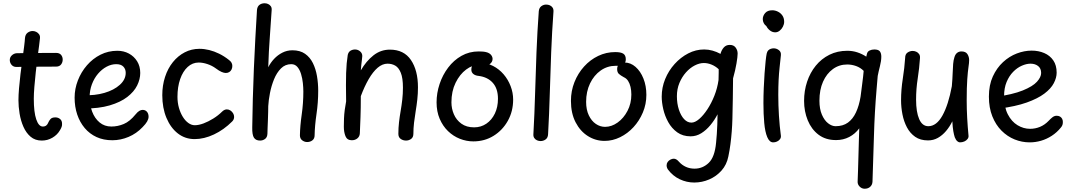

<svg xmlns="http://www.w3.org/2000/svg" viewBox="-20 -853 6572 1176"><path d="M133 -620Q135 -642 149 -652.5Q163 -663 180 -663Q191 -663 201.5 -658Q212 -653 219 -643.5Q226 -634 225 -620Q224 -606 219.5 -573.5Q215 -541 209.5 -498.5Q204 -456 199 -410Q194 -364 190.5 -321.5Q187 -279 187 -248Q187 -166 202 -122Q217 -78 242 -78Q256 -78 264 -85Q272 -92 275 -101Q280 -113 289 -123.5Q298 -134 319 -134Q336 -134 348 -124Q360 -114 360 -96Q361 -86 357.5 -76Q354 -66 347 -55Q331 -27 301 -9.5Q271 8 236 8Q195 8 167.5 -15.5Q140 -39 123.5 -76.5Q107 -114 100 -157Q93 -200 93 -239Q93 -270 96.5 -312Q100 -354 105.5 -399.5Q111 -445 117 -488Q123 -531 127.5 -566Q132 -601 133 -620ZM83 -443Q64 -442 52.5 -454Q41 -466 40 -483Q39 -501 52 -513.5Q65 -526 82 -527Q111 -528 143 -528Q175 -528 218.5 -528.5Q262 -529 323 -529Q344 -529 354 -517Q364 -505 364 -488Q364 -471 354 -458Q344 -445 323 -445Q262 -445 219 -444.5Q176 -444 144 -444Q112 -444 83 -443Z M668 6Q614 6 571.5 -13.5Q529 -33 499 -68.5Q469 -104 453 -151.5Q437 -199 437 -255Q437 -309 457 -360.5Q477 -412 512.5 -453Q548 -494 595.5 -518Q643 -542 699 -542Q738 -542 769.5 -525Q801 -508 820 -477.5Q839 -447 839 -406Q839 -368 820 -329.5Q801 -291 759.5 -259Q718 -227 652 -207.5Q586 -188 491 -188V-270Q561 -267 619.5 -284Q678 -301 714 -333.5Q750 -366 750 -407Q750 -430 735.5 -445Q721 -460 692 -460Q662 -460 633 -444.5Q604 -429 580.5 -401.5Q557 -374 543 -337Q529 -300 529 -258Q529 -210 544.5 -169Q560 -128 590 -103Q620 -78 662 -78Q701 -78 738 -93.5Q775 -109 810 -152Q823 -168 833.5 -174Q844 -180 854 -180Q870 -180 880 -168.5Q890 -157 890 -138Q890 -125 881.5 -109.5Q873 -94 853 -74Q816 -35 767.5 -14.5Q719 6 668 6Z M1382 -486Q1393 -478 1398 -469Q1403 -460 1403 -449Q1403 -437 1398 -427Q1393 -417 1384 -411.5Q1375 -406 1363 -406Q1352 -406 1337 -412.5Q1322 -419 1302 -434Q1279 -451 1250.5 -460.5Q1222 -470 1197 -470Q1159 -470 1129.5 -443Q1100 -416 1083.5 -368.5Q1067 -321 1067 -260Q1067 -224 1076 -192.5Q1085 -161 1100 -137Q1115 -113 1134 -99.5Q1153 -86 1173 -86Q1197 -86 1226.5 -97Q1256 -108 1286.5 -127Q1317 -146 1340 -169Q1347 -176 1354.5 -179.5Q1362 -183 1369 -183Q1381 -183 1391 -176.5Q1401 -170 1407.5 -159.5Q1414 -149 1414 -137Q1414 -121 1402 -109Q1351 -58 1290.5 -29.5Q1230 -1 1172 -1Q1114 -1 1069.5 -35.5Q1025 -70 999.5 -131Q974 -192 974 -270Q974 -330 991 -382Q1008 -434 1039 -472.5Q1070 -511 1111.5 -532.5Q1153 -554 1202 -554Q1231 -554 1261.5 -546.5Q1292 -539 1322.5 -524Q1353 -509 1382 -486Z M1554 -792Q1556 -813 1569 -823Q1582 -833 1601 -833Q1612 -833 1622 -828.5Q1632 -824 1638.5 -815Q1645 -806 1644 -792Q1639 -710 1632.5 -624Q1626 -538 1623 -441Q1637 -469 1659 -492.5Q1681 -516 1709.5 -530.5Q1738 -545 1771 -545Q1818 -545 1848.5 -523.5Q1879 -502 1896.5 -466.5Q1914 -431 1921.5 -387Q1929 -343 1929 -297Q1929 -225 1918.5 -154Q1908 -83 1907 -24Q1907 -4 1893.5 6.5Q1880 17 1861 17Q1845 17 1831 6.5Q1817 -4 1817 -24Q1818 -82 1828 -151.5Q1838 -221 1838 -292Q1838 -316 1835 -344.5Q1832 -373 1824 -399.5Q1816 -426 1801.5 -443Q1787 -460 1764 -460Q1727 -460 1701 -434Q1675 -408 1658.5 -367.5Q1642 -327 1633.5 -283Q1625 -239 1623 -203Q1623 -191 1622.5 -168Q1622 -145 1621 -118.5Q1620 -92 1619 -69Q1618 -46 1618 -34Q1617 -12 1603.5 -2Q1590 8 1573 8Q1547 8 1535.5 -9.5Q1524 -27 1525 -73Q1526 -155 1528.5 -247Q1531 -339 1535 -433.5Q1539 -528 1544 -619.5Q1549 -711 1554 -792Z M2110 -517Q2113 -530 2120 -537Q2127 -544 2136.5 -547Q2146 -550 2154 -550Q2172 -550 2185.5 -538.5Q2199 -527 2199 -510Q2199 -505 2197 -489.5Q2195 -474 2193 -456Q2191 -438 2190 -422Q2223 -479 2267.5 -514Q2312 -549 2368 -549Q2454 -549 2497 -485.5Q2540 -422 2540 -318Q2540 -280 2536 -243.5Q2532 -207 2526 -171.5Q2520 -136 2516 -101.5Q2512 -67 2512 -34Q2512 -12 2498 -2Q2484 8 2467 8Q2449 8 2434.5 -2Q2420 -12 2420 -33Q2420 -70 2424 -104.5Q2428 -139 2434 -173.5Q2440 -208 2444 -243.5Q2448 -279 2448 -316Q2448 -375 2435 -407Q2422 -439 2401 -451Q2380 -463 2354 -463Q2322 -463 2293 -438Q2264 -413 2238 -368Q2212 -323 2190 -264Q2190 -189 2188 -134.5Q2186 -80 2184 -36Q2183 -17 2169 -5.5Q2155 6 2135 6Q2106 6 2096 -19Q2086 -44 2086 -77Q2086 -102 2087 -127.5Q2088 -153 2091.5 -179.5Q2095 -206 2100 -232Q2099 -289 2099 -331Q2099 -373 2100 -405.5Q2101 -438 2103.5 -465Q2106 -492 2110 -517Z M2964 -532Q2981 -526 2989 -515Q2997 -504 2997 -492Q2997 -475 2982.5 -462.5Q2968 -450 2951 -452Q2946 -453 2935 -454.5Q2924 -456 2913 -456Q2874 -456 2835 -427Q2796 -398 2770.5 -346Q2745 -294 2745 -226Q2745 -188 2760 -153Q2775 -118 2806 -95.5Q2837 -73 2884 -73Q2926 -73 2959 -95.5Q2992 -118 3011 -157.5Q3030 -197 3030 -248Q3030 -310 2998.5 -345.5Q2967 -381 2912 -388Q2891 -390 2879 -400Q2867 -410 2867 -426Q2867 -449 2879 -458.5Q2891 -468 2920 -468Q2963 -468 3000 -449Q3037 -430 3064.5 -398Q3092 -366 3107.5 -325.5Q3123 -285 3123 -243Q3123 -171 3090.5 -113Q3058 -55 3003 -21Q2948 13 2879 13Q2837 13 2796.5 -3Q2756 -19 2724 -50Q2692 -81 2673 -125.5Q2654 -170 2654 -226Q2654 -283 2672.5 -338.5Q2691 -394 2725 -439Q2759 -484 2806.5 -511Q2854 -538 2912 -538Q2925 -538 2938 -537Q2951 -536 2964 -532Z M3280 -784Q3282 -805 3295.5 -815Q3309 -825 3325 -825Q3337 -825 3347.5 -820.5Q3358 -816 3364.5 -806.5Q3371 -797 3370 -782Q3361 -658 3356 -532.5Q3351 -407 3347.5 -281.5Q3344 -156 3337 -31Q3336 -9 3322 1Q3308 11 3291 11Q3280 11 3269.5 6.5Q3259 2 3252.5 -7.5Q3246 -17 3247 -31Q3254 -156 3257.5 -282Q3261 -408 3266 -533.5Q3271 -659 3280 -784Z M3683 10Q3628 10 3581 -19.5Q3534 -49 3505.5 -104Q3477 -159 3477 -235Q3477 -296 3498.5 -350Q3520 -404 3557.5 -445.5Q3595 -487 3644 -510.5Q3693 -534 3748 -534Q3783 -534 3798 -524Q3813 -514 3813 -490Q3813 -471 3802 -459.5Q3791 -448 3774 -449Q3767 -450 3762 -450Q3757 -450 3751 -450Q3700 -450 3659 -421Q3618 -392 3594 -342Q3570 -292 3570 -229Q3570 -181 3586.5 -146.5Q3603 -112 3629.5 -94Q3656 -76 3686 -76Q3726 -76 3763 -102.5Q3800 -129 3823.5 -174Q3847 -219 3847 -274Q3847 -299 3842 -320.5Q3837 -342 3827 -357.5Q3817 -373 3801 -380Q3781 -391 3770.5 -400.5Q3760 -410 3760 -430Q3760 -450 3772.5 -460Q3785 -470 3806 -470Q3842 -470 3872.5 -443.5Q3903 -417 3921 -372Q3939 -327 3939 -272Q3939 -215 3917.5 -164Q3896 -113 3860 -74Q3824 -35 3778 -12.5Q3732 10 3683 10Z M4033 -261Q4033 -317 4054 -368.5Q4075 -420 4112 -461Q4149 -502 4195.5 -526Q4242 -550 4293 -550Q4319 -550 4344 -543Q4369 -536 4393 -523Q4399 -546 4413 -562Q4427 -578 4450 -578Q4474 -578 4486 -561.5Q4498 -545 4498 -525Q4498 -506 4491 -464.5Q4484 -423 4470 -373Q4469 -312 4468.5 -250Q4468 -188 4466 -126Q4465 -87 4462 -48Q4459 -9 4454 29.5Q4449 68 4441 106Q4431 156 4399.5 191.5Q4368 227 4324 246Q4280 265 4232 265Q4186 265 4143.5 245Q4101 225 4071 185Q4067 179 4065 172.5Q4063 166 4063 160Q4063 148 4069.5 139Q4076 130 4086.5 124.5Q4097 119 4107 119Q4123 119 4139 138Q4157 158 4181 169Q4205 180 4234 180Q4284 180 4321 144.5Q4358 109 4366 21Q4369 -4 4370.5 -32Q4372 -60 4373.5 -90.5Q4375 -121 4375 -153Q4357 -118 4331.5 -87Q4306 -56 4275.5 -37Q4245 -18 4210 -18Q4162 -18 4128 -42.5Q4094 -67 4073 -105Q4052 -143 4042.5 -184.5Q4033 -226 4033 -261ZM4215 -102Q4237 -102 4262.5 -124Q4288 -146 4312.5 -183Q4337 -220 4355.5 -266.5Q4374 -313 4381 -363Q4382 -394 4382 -407.5Q4382 -421 4382 -424.5Q4382 -428 4382 -429Q4363 -447 4339 -457Q4315 -467 4291 -467Q4264 -467 4235 -452Q4206 -437 4181.5 -409.5Q4157 -382 4141.5 -345Q4126 -308 4126 -264Q4126 -219 4138 -182Q4150 -145 4170 -123.5Q4190 -102 4215 -102Z M4652 -736Q4652 -756 4666.5 -773Q4681 -790 4710 -790Q4728 -790 4745 -781.5Q4762 -773 4772.5 -757.5Q4783 -742 4783 -719Q4783 -705 4775.5 -690Q4768 -675 4755.5 -665Q4743 -655 4728 -655Q4711 -655 4696.5 -666Q4682 -677 4674 -693Q4664 -700 4658 -711.5Q4652 -723 4652 -736ZM4676 -525Q4679 -538 4685.5 -544.5Q4692 -551 4701 -554Q4710 -557 4719 -557Q4736 -557 4750.5 -546Q4765 -535 4763 -515Q4759 -477 4755 -440Q4751 -403 4749 -362.5Q4747 -322 4747 -272Q4747 -240 4748 -208.5Q4749 -177 4751 -145Q4753 -113 4756 -82Q4759 -51 4763 -21Q4764 -9 4757 0Q4750 9 4739 14Q4728 19 4716 19Q4693 19 4679.5 -13Q4666 -45 4661 -99.5Q4656 -154 4656 -221Q4656 -266 4658 -313.5Q4660 -361 4663 -404Q4666 -447 4669.5 -479Q4673 -511 4676 -525Z M5290 -523Q5293 -537 5306 -543.5Q5319 -550 5335 -550Q5360 -550 5369 -538.5Q5378 -527 5378 -506Q5378 -480 5369.5 -447Q5361 -414 5356 -388L5349 -306Q5337 -165 5333 -23Q5329 119 5324 260Q5323 279 5310 291Q5297 303 5276 303Q5258 303 5245 289.5Q5232 276 5233 259Q5234 230 5235.5 188.5Q5237 147 5238 101Q5239 55 5240.5 11Q5242 -33 5243 -67Q5218 -33 5181.5 -14Q5145 5 5101 5Q5037 5 4993.5 -28Q4950 -61 4927.5 -116Q4905 -171 4905 -235Q4905 -297 4923.5 -352.5Q4942 -408 4976.5 -450.5Q5011 -493 5060 -517.5Q5109 -542 5170 -542Q5202 -542 5231 -532.5Q5260 -523 5286 -506ZM4999 -236Q4999 -186 5014 -151Q5029 -116 5052 -98Q5075 -80 5098 -80Q5143 -80 5173.5 -102Q5204 -124 5223 -165Q5242 -206 5251 -261Q5257 -306 5260.5 -335Q5264 -364 5266.5 -383.5Q5269 -403 5270 -419Q5250 -439 5223.5 -448.5Q5197 -458 5169 -458Q5120 -458 5081.5 -430Q5043 -402 5021 -352.5Q4999 -303 4999 -236Z M5524 -498Q5524 -521 5538.5 -531Q5553 -541 5570 -541Q5581 -541 5591.5 -536.5Q5602 -532 5609 -522.5Q5616 -513 5615 -498Q5611 -436 5601 -372Q5591 -308 5591 -243Q5591 -167 5610 -123.5Q5629 -80 5666 -80Q5716 -80 5752.5 -145.5Q5789 -211 5810 -325Q5814 -371 5815 -404Q5816 -437 5818 -461Q5820 -485 5826 -503Q5831 -520 5842 -529Q5853 -538 5869 -538Q5895 -538 5905.5 -521.5Q5916 -505 5916 -485Q5916 -469 5912 -442.5Q5908 -416 5904.5 -367.5Q5901 -319 5901 -238Q5901 -184 5904 -130.5Q5907 -77 5912 -24Q5914 -12 5906.5 -2Q5899 8 5886.5 13.5Q5874 19 5859 19Q5852 19 5843.5 12Q5835 5 5828 -12Q5823 -27 5819 -50Q5815 -73 5813 -110Q5797 -77 5774.5 -50.5Q5752 -24 5724.5 -8.5Q5697 7 5664 7Q5617 7 5585.5 -15Q5554 -37 5535 -73Q5516 -109 5507.5 -152.5Q5499 -196 5499 -239Q5499 -304 5509.5 -370.5Q5520 -437 5524 -498Z M6101 -188 6075 -259Q6183 -274 6244.5 -299Q6306 -324 6331.5 -352.5Q6357 -381 6357 -406Q6357 -434 6338.5 -448.5Q6320 -463 6292 -463Q6267 -463 6238.5 -450.5Q6210 -438 6185.5 -413Q6161 -388 6145.5 -351Q6130 -314 6130 -264Q6130 -197 6153 -152.5Q6176 -108 6212.5 -86Q6249 -64 6289 -64Q6321 -64 6350 -76Q6379 -88 6403 -113Q6414 -125 6426 -134.5Q6438 -144 6452 -144Q6464 -144 6472.5 -139Q6481 -134 6485.5 -125.5Q6490 -117 6490 -106Q6490 -96 6487.5 -88Q6485 -80 6478 -72Q6454 -42 6422.5 -21.5Q6391 -1 6356.5 9Q6322 19 6287 19Q6239 19 6194.5 1Q6150 -17 6114.5 -52.5Q6079 -88 6058 -140.5Q6037 -193 6037 -261Q6037 -332 6061 -384.5Q6085 -437 6123.5 -472.5Q6162 -508 6208 -525.5Q6254 -543 6299 -543Q6341 -543 6376 -528Q6411 -513 6431.5 -483Q6452 -453 6452 -408Q6452 -377 6434.5 -343.5Q6417 -310 6376.5 -279.5Q6336 -249 6268.5 -225Q6201 -201 6101 -188Z"/></svg>

Font: Playpen Sans Arabic
Style: Regular
Weight: 400
Designer: Azza Alameddine, Laura Meseguer, Veronika Burian, José Scaglione
Foundry: TypeTogether
Version: Version 2.000